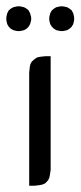

<svg xmlns="http://www.w3.org/2000/svg" viewBox="-25 -591 258 611"><path d="M-4.9 -526.9V-536.1L-2.9 -544.9L-2 -548.8L2.9 -558.1L8.8 -563L17.1 -567.9L21 -568.8L29.8 -570.8H39.1L47.9 -568.8L51.8 -567.9L60.1 -563L65.9 -558.1L70.8 -548.8L71.8 -544.9L74.2 -536.1V-526.9L71.8 -518.1L70.8 -514.2L65.9 -505.9L60.1 -500L51.8 -495.1L47.9 -494.1L39.1 -492.2H29.8L21 -494.1L17.1 -495.1L8.8 -500L2.9 -505.9L-2 -514.2L-2.9 -518.1ZM67.9 0V-359.9L69.8 -377.9L71.8 -387.2L76.2 -395L85 -402.8L92.8 -408.2L102.1 -410.2L119.1 -412.1H136.2V-50.8L133.8 -34.2L131.8 -24.9L127.9 -17.1L119.1 -7.8L110.8 -3.9L102.1 -2L85 0ZM131.8 -526.9V-536.1L133.8 -544.9L134.8 -548.8L140.1 -558.1L146 -563L153.8 -567.9L158.2 -568.8L167 -570.8H175.8L185.1 -568.8L189 -567.9L196.8 -563L203.1 -558.1L208 -548.8L209 -544.9L210.9 -536.1V-526.9L209 -518.1L208 -514.2L203.1 -505.9L196.8 -500L189 -495.1L185.1 -494.1L175.8 -492.2H167L158.2 -494.1L153.8 -495.1L146 -500L140.1 -505.9L134.8 -514.2L133.8 -518.1Z"/></svg>

Font: Petahja
Style: Regular
Weight: 400
Designer: T. Christopher White
Version: Version 1.1